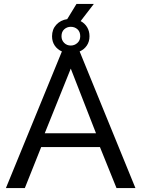

<svg xmlns="http://www.w3.org/2000/svg" viewBox="-20 -954 717 974"><path d="M244 -770Q244 -805 265.5 -828.5Q287 -852 321 -857L368 -934H456L389 -847Q410 -836 422 -816Q434 -796 434 -770Q434 -743 420.5 -723Q407 -703 384 -693L667 0H571L487 -208H189L106 0H10L294 -693Q271 -703 257.5 -723Q244 -743 244 -770ZM339 -818Q320 -818 306 -805.5Q292 -793 292 -770Q292 -750 305.5 -736.5Q319 -723 339 -723Q358 -723 372.5 -736Q387 -749 387 -770Q387 -793 373 -805.5Q359 -818 339 -818ZM467 -278 339 -606 207 -278Z"/></svg>

Font: Raleway Medium
Style: Regular
Weight: 500
Designer: Matt McInerney, Pablo Impallari, Rodrigo Fuenzalida
Foundry: Matt McInerney, Pablo Impallari, Rodrigo Fuenzalida
Version: Version 4.026